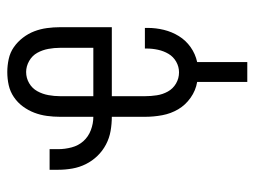

<svg xmlns="http://www.w3.org/2000/svg" viewBox="-108 -460 715 540"><g transform="rotate(-90 250.0 -190.5)"><path d="M289 147V6Q265 2 244.5 -12.5Q224 -27 212 -47.5Q200 -68 195.5 -92Q191 -116 191 -140V-234Q171 -234 151 -237.5Q131 -241 113 -250.5Q95 -260 81 -274.5Q67 -289 58 -307Q49 -325 45.5 -345Q42 -365 42 -385V-409H100V-385Q100 -366 105 -347Q110 -328 122.5 -314Q135 -300 153.5 -293Q172 -286 191 -286V-380Q191 -398 193.5 -416.5Q196 -435 202.5 -452Q209 -469 220 -484Q231 -499 246.5 -509.5Q262 -520 280 -524Q298 -528 317 -528Q335 -528 353.5 -524Q372 -520 387 -509.5Q402 -499 413.5 -484Q425 -469 431.5 -452Q438 -435 440.5 -416.5Q443 -398 443 -380V-234H249V-140Q249 -124 251.5 -107.5Q254 -91 262 -76.5Q270 -62 284.5 -53.5Q299 -45 316 -45Q332 -45 346 -53Q360 -61 368 -74.5Q376 -88 379.5 -104Q383 -120 383 -136V-141H441V-133Q441 -110 435.5 -87.5Q430 -65 418 -45.5Q406 -26 387 -12.5Q368 1 345 6V147ZM249 -286H385V-380Q385 -396 382 -412.5Q379 -429 371 -443.5Q363 -458 348 -466.5Q333 -475 317 -475Q300 -475 285.5 -466.5Q271 -458 263 -443.5Q255 -429 252 -412.5Q249 -396 249 -380Z"/></g></svg>

Font: Iosevka Fixed Light
Style: Regular
Weight: 300
Monospace: yes
Designer: Belleve Invis
Foundry: Belleve Invis
Version: Version 32.3.0